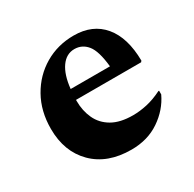

<svg xmlns="http://www.w3.org/2000/svg" viewBox="-113 -585 722 715"><g transform="rotate(-30 248.0 -228.0)"><path d="M260 10Q157 10 97.5 -49.5Q38 -109 38 -207Q38 -283 71 -341.5Q104 -400 160 -433Q216 -466 285 -466Q366 -466 411 -412Q456 -358 457 -259L453 -254H173V-249Q173 -207 189 -172.5Q205 -138 239.5 -118Q274 -98 329 -98Q358 -98 389.5 -105Q421 -112 455 -129H458V-113Q433 -60 381.5 -25Q330 10 260 10ZM262 -421Q227 -421 204.5 -389Q182 -357 176 -299H345Q338 -368 316.5 -394.5Q295 -421 262 -421Z"/></g></svg>

Font: Spectral
Style: Bold
Weight: 700
Designer: Jean-Baptiste Levee
Foundry: Production Type
Version: Version 2.001